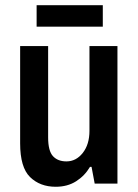

<svg xmlns="http://www.w3.org/2000/svg" viewBox="-20 -702 526 734"><path d="M193 12Q133 12 95 -25Q57 -62 57 -154V-526H164V-177Q164 -125 182.5 -105Q201 -85 234 -85Q271 -85 296.5 -117.5Q322 -150 322 -202V-526H429V0H342L330 -64H324Q304 -30 271 -9Q238 12 193 12ZM120 -600V-682H373V-600Z"/></svg>

Font: Archivo Narrow SemiBold
Style: Regular
Weight: 600
Designer: Hector Gatti
Foundry: Omnibus-Type
Version: Version 3.002